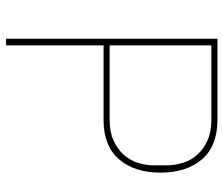

<svg xmlns="http://www.w3.org/2000/svg" viewBox="-72 -666 738 634"><g transform="rotate(90 297.0 -349.0)"><path d="M108 0V-698H376Q462 -698 506 -647Q550 -596 550 -510Q550 -424 506 -373Q462 -322 376 -322H130V0ZM130 -342H376Q415 -342 443 -354.5Q471 -367 489.5 -387Q508 -407 517 -433.5Q526 -460 526 -489V-531Q526 -559 517 -586Q508 -613 489.5 -633Q471 -653 443 -665.5Q415 -678 376 -678H130Z"/></g></svg>

Font: IBM Plex Sans Devanagari Thin
Style: Regular
Weight: 100
Designer: Mike Abbink, Paul van der Laan, Pieter van Rosmalen, Erin McLaughlin
Foundry: Bold Monday
Version: Version 1.1